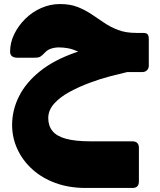

<svg xmlns="http://www.w3.org/2000/svg" viewBox="-20 -549 792 951"><path d="M405 382Q322 382 255 357.5Q188 333 140 289.5Q92 246 66 189.5Q40 133 40 70Q40 -4 74.5 -72.5Q109 -141 178.5 -196.5Q248 -252 354 -289Q460 -326 603 -336L614 -193Q579 -185 528.5 -172Q478 -159 424.5 -139Q371 -119 324 -93.5Q277 -68 248 -35.5Q219 -3 219 36Q219 74 240 100Q261 126 307.5 138.5Q354 151 428 151H635Q668 151 668 183V350Q668 382 636 382ZM591 -192V-220Q543 -220 508.5 -229.5Q474 -239 447.5 -252Q421 -265 396.5 -279Q372 -293 343.5 -303Q315 -313 277 -314Q258 -315 237.5 -309.5Q217 -304 204 -290Q188 -273 179 -268Q170 -263 149 -263H68Q30 -263 30 -293Q30 -338 50.5 -380Q71 -422 105.5 -456Q140 -490 184.5 -509.5Q229 -529 277 -529Q327 -529 364 -514.5Q401 -500 432.5 -479Q464 -458 495.5 -436.5Q527 -415 565 -400.5Q603 -386 655 -386H689Q706 -386 711.5 -378.5Q717 -371 717 -355V-224Q717 -210 708 -201Q699 -192 684 -192Z"/></svg>

Font: Rubik Black
Style: Italic
Weight: 900
Italic angle: -12°
Designer: Hubert and Fischer
Foundry: Hubert and Fischer
Version: Version 2.300;gftools[0.9.30]